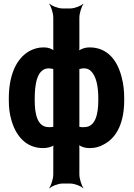

<svg xmlns="http://www.w3.org/2000/svg" viewBox="-20 -796 729 1045"><path d="M270 7V153C270 177 258 214 248 227L250 229C261 217 296 203 320 203H362C386 203 422 217 433 229L434 227C424 214 412 177 412 153V7C412 1 411 -8 409 -12L405 -9C408 -6 417 -2 421 0C435 7 451 10 469 10C496 10 521 4 545 -10C620 -49 656 -136 656 -250V-260C656 -301 652 -338 643 -372C622 -461 569 -538 468 -538C449 -538 434 -534 420 -527C416 -525 408 -521 406 -518L409 -516C411 -519 412 -528 412 -533V-700C412 -724 424 -761 434 -774L433 -776C422 -764 386 -750 362 -750H320C296 -750 261 -764 250 -776L248 -774C258 -761 270 -724 270 -700V-534C270 -529 271 -520 273 -517L276 -519C274 -522 267 -526 262 -528C249 -535 235 -538 216 -538C189 -538 164 -531 140 -518C64 -475 28 -379 28 -260V-250C28 -212 32 -177 41 -146C64 -61 118 10 215 10C233 10 248 6 262 1C266 -1 274 -5 276 -8L273 -10C271 -7 270 1 270 7ZM438 -104C430 -103 423 -104 416 -105C414 -106 410 -106 408 -105L411 -102C412 -103 412 -109 412 -111V-416C412 -418 412 -422 411 -423L409 -420C410 -419 414 -421 416 -421C422 -423 429 -424 437 -424C451 -424 463 -420 473 -411C504 -383 515 -326 515 -260V-250C515 -176 500 -104 438 -104ZM270 -416V-110C270 -108 270 -104 271 -103L273 -105C272 -106 269 -106 267 -105C260 -104 253 -104 246 -104C183 -104 169 -175 169 -250V-260C169 -337 181 -424 246 -424C253 -424 260 -422 267 -421C268 -420 272 -419 273 -420L271 -423C270 -422 270 -417 270 -416Z"/></svg>

Font: Asimov
Style: EdgeNar
Weight: 500
Designer: Google
Version: Version 2.000980: 2014